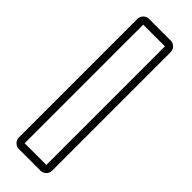

<svg xmlns="http://www.w3.org/2000/svg" viewBox="-244 -735 751 751"><g transform="rotate(45 131.0 -360.0)"><path d="M65 0Q52 0 42.5 -9.5Q33 -19 33 -32V-688Q33 -701 42.5 -710.5Q52 -720 65 -720H185Q198 -720 207.5 -710.5Q217 -701 217 -688V-32Q217 -19 207.5 -9.5Q198 0 185 0ZM185 -32V-688H65V-32Z"/></g></svg>

Font: Lichte PostBus
Style: Regular
Weight: 400
Designer: Peter Wiegel
Version: Version 1.001